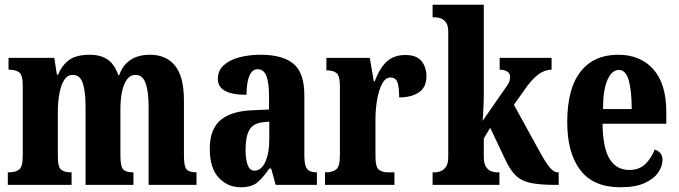

<svg xmlns="http://www.w3.org/2000/svg" viewBox="-20 -780 2863 810"><path d="M13 0V-53H18Q46 -53 61 -65Q76 -77 76 -122V-420Q76 -463 61 -474.5Q46 -486 19 -486H16V-536H209L220 -465H225Q241 -504 271 -526.5Q301 -549 359 -549Q405 -549 434.5 -528.5Q464 -508 479 -463H483Q497 -504 529.5 -526.5Q562 -549 613 -549Q681 -549 718.5 -503Q756 -457 756 -355V-124Q756 -77 767.5 -65Q779 -53 807 -53H809V0H607V-329Q607 -393 594.5 -428.5Q582 -464 552 -464Q529 -464 515 -444Q501 -424 494.5 -392Q488 -360 488 -321V-124Q488 -77 500 -65Q512 -53 539 -53H543V0H341V-329Q341 -393 329.5 -428.5Q318 -464 287 -464Q264 -464 250.5 -442Q237 -420 230.5 -385Q224 -350 224 -309V-119Q224 -76 237.5 -64.5Q251 -53 279 -53H282V0Z M995 10Q941 10 903 -30Q865 -70 865 -153Q865 -235 910.5 -273.5Q956 -312 1048 -315L1115 -318V-374Q1115 -430 1104 -459Q1093 -488 1067 -488Q1044 -488 1032 -460Q1020 -432 1020 -380Q899 -380 899 -447Q899 -482 923.5 -504.5Q948 -527 989 -538Q1030 -549 1080 -549Q1172 -549 1218 -511Q1264 -473 1264 -378V-124Q1264 -83 1275 -68Q1286 -53 1314 -53H1317V0H1143L1124 -69H1116Q1088 -28 1064 -9Q1040 10 995 10ZM1053 -60Q1082 -60 1099 -96.5Q1116 -133 1116 -191V-267L1087 -264Q1047 -259 1031.5 -231Q1016 -203 1016 -149Q1016 -107 1025 -83.5Q1034 -60 1053 -60Z M1351 0V-53H1355Q1383 -53 1398.5 -65.5Q1414 -78 1414 -125V-415Q1414 -459 1400.5 -471Q1387 -483 1361 -483H1357V-536H1540L1557 -437H1561Q1581 -492 1611.5 -520Q1642 -548 1690 -548Q1737 -548 1758 -522.5Q1779 -497 1779 -458Q1779 -412 1747.5 -390.5Q1716 -369 1664 -369Q1664 -411 1657 -432Q1650 -453 1627 -453Q1606 -453 1592 -426.5Q1578 -400 1571 -359.5Q1564 -319 1564 -277V-120Q1564 -76 1578 -64.5Q1592 -53 1616 -53H1644V0Z M1805 0V-53H1817Q1826 -53 1838.5 -57.5Q1851 -62 1861 -75.5Q1871 -89 1871 -118V-646Q1871 -673 1861 -686Q1851 -699 1838 -703Q1825 -707 1817 -707H1805V-760H2021V-377Q2021 -360 2020 -337.5Q2019 -315 2018 -295.5Q2017 -276 2016 -270L2116 -414Q2128 -430 2130 -440.5Q2132 -451 2132 -457Q2132 -470 2120 -478Q2108 -486 2088 -486V-536H2307V-486Q2278 -486 2250.5 -465.5Q2223 -445 2192 -400L2148 -338L2258 -138Q2281 -96 2298.5 -74.5Q2316 -53 2333 -53H2337V0H2325Q2259 0 2220 -8Q2181 -16 2157 -38.5Q2133 -61 2112 -106L2048 -241L2021 -196V-119Q2021 -90 2030.5 -76Q2040 -62 2052.5 -57.5Q2065 -53 2074 -53H2087V0Z M2597 10Q2484 10 2428.5 -62Q2373 -134 2373 -265Q2373 -406 2429 -477.5Q2485 -549 2588 -549Q2682 -549 2736.5 -487.5Q2791 -426 2791 -307V-258H2522Q2523 -157 2551.5 -110Q2580 -63 2635 -63Q2677 -63 2702.5 -88Q2728 -113 2742 -149Q2756 -145 2765.5 -134Q2775 -123 2775 -106Q2775 -79 2757 -52.5Q2739 -26 2700 -8Q2661 10 2597 10ZM2645 -320Q2645 -397 2632.5 -441Q2620 -485 2591 -485Q2561 -485 2542.5 -442.5Q2524 -400 2524 -320Z"/></svg>

Font: Noto Serif Ethiopic ExtraCondensed ExtraBold
Style: Regular
Weight: 800
Width: 2
Designer: Monotype Design Team
Foundry: Monotype Imaging Inc.
Version: Version 2.102; ttfautohint (v1.8.4.7-5d5b)